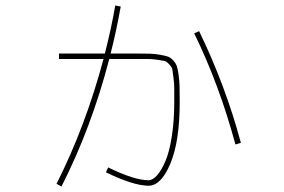

<svg xmlns="http://www.w3.org/2000/svg" viewBox="-20 -654 1040 703"><path d="M709 -540Q806 -340 862 -131L842 -125Q783 -344 691 -532ZM476 -458Q509 -458 527.5 -457.5Q546 -457 566 -453.5Q586 -450 595.5 -446.5Q605 -443 614.5 -432.5Q624 -422 627.5 -411.5Q631 -401 634 -379.5Q637 -358 637.5 -337Q638 -316 638 -280Q638 -137 604 -55.5Q570 26 524 26Q469 26 368 -23L376 -41Q472 6 524 6Q539 6 555 -12Q571 -30 585.5 -63.5Q600 -97 609 -154Q618 -211 618 -280Q618 -317 618 -332.5Q618 -348 615 -370.5Q612 -393 611 -400Q610 -407 600 -418Q590 -429 584 -430.5Q578 -432 557.5 -435Q537 -438 523 -438Q509 -438 476 -438H380Q315 -187 205 29L187 19Q293 -191 359 -438H196V-458H364Q388 -552 402 -634L422 -630Q406 -540 385 -458Z"/></svg>

Font: M PLUS 1p Thin
Style: Regular
Weight: 250
Version: Version 1.062